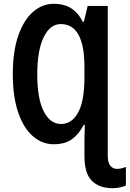

<svg xmlns="http://www.w3.org/2000/svg" viewBox="-20 -745 679 1005"><path d="M261 -725Q319 -725 356 -699.5Q393 -674 413 -631H419L439 -714H544V69Q544 106 557.5 122.5Q571 139 592 139Q606 139 619 135.5Q632 132 639 129V226Q629 231 610 235.5Q591 240 569 240Q499 240 460.5 201Q422 162 422 73V10Q422 -42 424 -91H418Q394 -44 357.5 -17Q321 10 261 10Q200 10 151.5 -32.5Q103 -75 75 -157Q47 -239 47 -357Q47 -476 75.5 -558Q104 -640 152.5 -682.5Q201 -725 261 -725ZM298 -619Q242 -619 208.5 -550Q175 -481 175 -356Q175 -228 209 -162Q243 -96 299 -96Q356 -96 389 -156Q422 -216 422 -342V-395Q422 -619 298 -619Z"/></svg>

Font: Avrile Sans Condensed SemiBold
Style: Regular
Weight: 600
Width: 3
Designer: Monotype Design Team
Foundry: Monotype Imaging Inc.
Version: Version 2.001;September 10, 2019;FontCreator 11.5.0.2425 64-